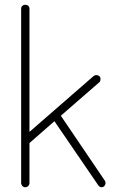

<svg xmlns="http://www.w3.org/2000/svg" viewBox="-20 -788 477 808"><path d="M86 0Q79 0 74 -5.5Q69 -11 69 -18V-751Q69 -759 74 -763.5Q79 -768 86 -768Q94 -768 99 -763.5Q104 -759 104 -751V-233L374 -468Q380 -472 384 -472Q389 -472 393 -470.5Q397 -469 400 -465.5Q403 -462 403 -456Q403 -452 402 -448Q401 -444 397 -441L236 -301L421 -28Q424 -24 424 -18Q424 -14 422 -9.5Q420 -5 416 -2.5Q412 0 407 0Q399 0 393 -9L209 -278L104 -186V-18Q104 -11 99 -5.5Q94 0 86 0Z"/></svg>

Font: Dosis ExtraLight ExtraLight
Style: Regular
Weight: 250
Version: Version 3.001; ttfautohint (v1.8.2)